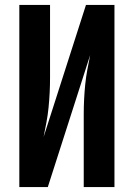

<svg xmlns="http://www.w3.org/2000/svg" viewBox="-20 -755 540 775"><path d="M58 0V-735H182V-441Q182 -411 180.5 -381Q179 -351 176 -321Q173 -291 167.5 -261.5Q162 -232 156 -202L327 -735H442V0H318V-294Q318 -324 319.5 -354Q321 -384 324 -414Q327 -444 332.5 -473.5Q338 -503 344 -533L173 0Z"/></svg>

Font: Iosevka Curly Extrabold
Style: Regular
Weight: 800
Monospace: yes
Designer: Belleve Invis
Foundry: Belleve Invis
Version: Version 22.1.2; ttfautohint (v1.8.4)